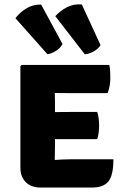

<svg xmlns="http://www.w3.org/2000/svg" viewBox="-20 -844 568 866"><path d="M491.5 -125.5Q491.5 -54 469.2 -26Q447 2 394 2H163.5Q121 2 96.5 -22.2Q72 -46.5 72 -87.5V-545.5L77.5 -551H473Q476.5 -534 477 -518.5Q477.5 -503 477.5 -489Q477.5 -475.5 474.8 -458.5Q472 -441.5 465.5 -424H290.5Q269.5 -424 227 -424.5Q227.5 -409 227.8 -398Q228 -387 228 -371.5V-338.5Q269.5 -339 290.5 -339H418.5Q423.5 -325.5 425.2 -308.2Q427 -291 427 -279Q427 -265 425.2 -247.8Q423.5 -230.5 418.5 -216.5H290.5Q281 -216.5 264 -216.5Q247 -216.5 228 -216.5V-184Q228 -165.5 227.5 -153.5Q227 -141.5 227 -123.5V-122.5Q244.5 -123.5 259.5 -124.5Q274.5 -125.5 296 -125.5ZM349 -824 433.5 -640.5Q423.5 -623.5 402 -611.8Q380.5 -600 362.5 -599L229.5 -771Q251 -795 281.2 -811Q311.5 -827 349 -824ZM165.5 -823.5 262 -645.5Q253 -627.5 232.2 -614.5Q211.5 -601.5 194 -599.5L49.5 -762Q69 -787.5 98.5 -805.8Q128 -824 165.5 -823.5Z"/></svg>

Font: Signika SC
Style: Bold
Weight: 700
Designer: Anna Giedryś
Foundry: Anna Giedryś
Version: Version 2.000; ttfautohint (v1.8.3) -l 8 -r 50 -G 200 -x 9 -